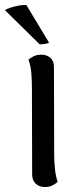

<svg xmlns="http://www.w3.org/2000/svg" viewBox="-48 -744 320 776"><path d="M171 -120Q171 -91 174 -62Q177 -33 185 -9Q179 -3 165.5 4.5Q152 12 133 12Q111 12 96.5 -1.5Q82 -15 82 -38L81 -391Q81 -421 78.5 -450Q76 -479 67 -503Q74 -509 87 -516Q100 -523 119 -523Q141 -523 155.5 -510.5Q170 -498 170 -474ZM-28 -703Q-21 -708 -5.5 -713Q10 -718 28 -721.5Q46 -725 59 -723L150 -572Q146 -568 133.5 -566.5Q121 -565 112 -565Z"/></svg>

Font: Arima Medium
Style: Regular
Weight: 500
Designer: Joana Correia and Natanael Gama
Foundry: NDISCOVER
Version: Version 1.101;gftools[0.9.23]